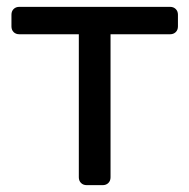

<svg xmlns="http://www.w3.org/2000/svg" viewBox="-20 -540 552 560"><path d="M232.9 0Q222.7 0 216.3 -6.4Q209.9 -12.7 209.9 -22.9V-440.1H36.3Q26.1 -440.1 19.7 -446.4Q13.4 -452.8 13.4 -463V-497.1Q13.4 -507.3 19.7 -513.6Q26.1 -520 36.3 -520H476.1Q486.2 -520 492.6 -513.6Q499 -507.3 499 -497.1V-463Q499 -452.8 492.6 -446.4Q486.2 -440.1 476.1 -440.1H302.4V-22.9Q302.4 -12.7 296.1 -6.4Q289.7 0 279.5 0Z"/></svg>

Font: Rubik Light
Style: Regular
Weight: 300
Designer: Hubert and Fischer
Foundry: Hubert and Fischer
Version: Version 2.300;gftools[0.9.30]